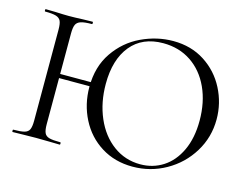

<svg xmlns="http://www.w3.org/2000/svg" viewBox="-91 -784 1217 943"><g transform="rotate(15 518.0 -312.0)"><path d="M155 -336H374V-315H155ZM36 -613Q34 -613 34 -619Q34 -625 36 -625L87 -624Q129 -622 154 -622Q183 -622 227 -624L275 -625Q277 -625 277 -619Q277 -613 275 -613Q237 -613 218.5 -607Q200 -601 193.5 -586.5Q187 -572 187 -542V-81Q187 -51 193.5 -36.5Q200 -22 218 -17Q236 -12 275 -12Q277 -12 277 -6Q277 0 275 0Q244 0 226 -1L154 -2L85 -1Q67 0 35 0Q33 0 33 -6Q33 -12 35 -12Q73 -12 91.5 -17Q110 -22 116.5 -36.5Q123 -51 123 -81V-544Q123 -574 116.5 -588Q110 -602 92 -607.5Q74 -613 36 -613ZM342 -312Q342 -415 392.5 -488.5Q443 -562 521.5 -599Q600 -636 683 -636Q774 -636 843 -591.5Q912 -547 949.5 -474Q987 -401 987 -319Q987 -228 940.5 -152Q894 -76 816 -32Q738 12 647 12Q557 12 487.5 -31.5Q418 -75 380 -149.5Q342 -224 342 -312ZM908 -291Q908 -385 874.5 -458Q841 -531 780 -572Q719 -613 638 -613Q532 -613 474 -542Q416 -471 416 -347Q416 -253 449.5 -175.5Q483 -98 543.5 -53.5Q604 -9 681 -9Q745 -9 796.5 -42Q848 -75 878 -139Q908 -203 908 -291Z"/></g></svg>

Font: Cormorant SC
Style: Regular
Weight: 400
Designer: Christian Thalmann (Catharsis Fonts)
Foundry: Catharsis Fonts
Version: Version 4.000